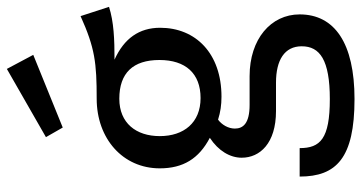

<svg xmlns="http://www.w3.org/2000/svg" viewBox="-267 -574 1054 560"><g transform="rotate(-90 260.0 -294.0)"><path d="M25 53C25 160 79 213 251 213C414 213 498 155 498 53C498 -31 426 -93 318 -93H234C180 -93 165 -112 165 -136C165 -155 176 -174 191 -185C213 -178 234 -175 258 -175C384 -175 459 -250 459 -354C459 -415 428 -459 366 -487C426 -487 476 -489 520 -503L493 -586C400 -544 356 -539 252 -539C136 -539 49 -463 49 -355C49 -287 77 -241 138 -209C100 -184 80 -150 80 -116C80 -63 122 -16 216 -16H299C365 -16 405 9 405 59C405 112 365 141 251 141C135 141 108 113 108 53ZM143 -355C143 -424 181 -473 252 -473C327 -473 365 -433 365 -356C365 -280 326 -236 254 -236C182 -236 143 -285 143 -355ZM140 -687 168 -638 380 -724 339 -801Z"/></g></svg>

Font: FiraGO Unicode
Style: Regular
Weight: 400
Designer: bBox Type
Foundry: bBox Type GmbH
Version: Version 1.001;PS 001.001;hotconv 1.0.88;makeotf.lib2.5.64775